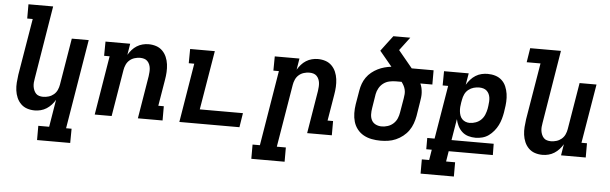

<svg xmlns="http://www.w3.org/2000/svg" viewBox="-55 -938 4310 1356"><g transform="rotate(5 2100.0 -260.0)"><path d="M476 215H241V114H318L350 -80Q339 -61 323.5 -44Q308 -27 289 -15Q270 -3 248.5 2.5Q227 8 206 8Q177 8 151.5 -0.5Q126 -9 107.5 -27.5Q89 -46 78.5 -70.5Q68 -95 64.5 -122Q61 -149 63 -177Q65 -205 69 -233L136 -634H97V-735H272L187 -217Q184 -202 183 -187.5Q182 -173 184 -159.5Q186 -146 191.5 -133Q197 -120 206 -110.5Q215 -101 228.5 -97Q242 -93 257 -93Q276 -93 296 -99Q316 -105 332 -118.5Q348 -132 356.5 -151Q365 -170 368 -189L423 -520H543L438 114H477Z M631 0 700 -419H661L662 -520H837L824 -440Q835 -459 850 -476Q865 -493 884 -505Q903 -517 924.5 -522.5Q946 -528 967 -528Q996 -528 1021.5 -519.5Q1047 -511 1065.5 -492.5Q1084 -474 1094.5 -449.5Q1105 -425 1108.5 -398Q1112 -371 1110.5 -343Q1109 -315 1104 -287L1073 -101H1112V0H937L987 -303Q989 -318 990 -332.5Q991 -347 989.5 -360.5Q988 -374 982.5 -387Q977 -400 967.5 -409.5Q958 -419 944.5 -423Q931 -427 916 -427Q897 -427 877 -421Q857 -415 841.5 -401.5Q826 -388 817.5 -369Q809 -350 806 -331L751 0Z M1231 0 1300 -419H1261L1262 -520H1437L1367 -101H1673L1657 0Z M1996 215H1760V114H1812L1900 -419H1861L1862 -520H2037L2024 -440Q2035 -459 2050 -476Q2065 -493 2084 -505Q2103 -517 2124.5 -522.5Q2146 -528 2167 -528Q2196 -528 2221.5 -519.5Q2247 -511 2265.5 -492.5Q2284 -474 2294.5 -449.5Q2305 -425 2308.5 -398Q2312 -371 2310.5 -343Q2309 -315 2304 -287L2273 -101H2312V0H2137L2187 -303Q2189 -318 2190 -332.5Q2191 -347 2189.5 -360.5Q2188 -374 2182.5 -387Q2177 -400 2167.5 -409.5Q2158 -419 2144.5 -423Q2131 -427 2116 -427Q2097 -427 2077 -421Q2057 -415 2041.5 -401.5Q2026 -388 2017.5 -369Q2009 -350 2006 -331L1932 114H1996Z M2657 8Q2625 8 2594 2Q2563 -4 2537 -18.5Q2511 -33 2492.5 -56.5Q2474 -80 2465.5 -109Q2457 -138 2456.5 -169.5Q2456 -201 2461 -233L2478 -333Q2482 -357 2490.5 -380.5Q2499 -404 2514 -425.5Q2529 -447 2549.5 -463.5Q2570 -480 2593 -491.5Q2616 -503 2640 -509.5Q2664 -516 2689 -519L2601 -625Q2622 -653 2642.5 -680.5Q2663 -708 2684 -735H2804L2733 -641L2833 -520H2988V-419H2903Q2910 -404 2913.5 -388Q2917 -372 2918 -355.5Q2919 -339 2917 -321.5Q2915 -304 2912 -287L2896 -187Q2891 -160 2881.5 -133.5Q2872 -107 2855.5 -83.5Q2839 -60 2815.5 -41.5Q2792 -23 2765.5 -11.5Q2739 0 2711.5 4Q2684 8 2657 8ZM2657 -93Q2678 -93 2700 -100Q2722 -107 2739.5 -123Q2757 -139 2766 -160.5Q2775 -182 2778 -203L2795 -303Q2798 -319 2799 -335Q2800 -351 2796.5 -366Q2793 -381 2786 -394Q2779 -407 2770 -419H2730Q2707 -419 2684 -414Q2661 -409 2642 -395Q2623 -381 2611 -360Q2599 -339 2595 -317L2579 -217Q2575 -194 2575.5 -171.5Q2576 -149 2585.5 -130.5Q2595 -112 2614.5 -102.5Q2634 -93 2657 -93Z M3196 215H2960V114H3012L3024 40H2985V-40H3037L3100 -419H3061L3062 -520H3237L3223 -438Q3235 -458 3250.5 -475.5Q3266 -493 3286 -505.5Q3306 -518 3328 -523Q3350 -528 3371 -528Q3400 -528 3426 -520Q3452 -512 3471.5 -494Q3491 -476 3501.5 -451Q3512 -426 3516 -399Q3520 -372 3518.5 -343.5Q3517 -315 3512 -287L3509 -266Q3505 -243 3498.5 -220Q3492 -197 3481 -175Q3470 -153 3453.5 -133Q3437 -113 3417 -98.5Q3397 -84 3372.5 -77.5Q3348 -71 3325 -71Q3297 -71 3272 -78.5Q3247 -86 3228.5 -103Q3210 -120 3198.5 -143Q3187 -166 3182 -191L3157 -40H3456L3457 40H3144L3132 114H3196ZM3274 -172Q3295 -172 3317 -180Q3339 -188 3355 -204Q3371 -220 3379.5 -241Q3388 -262 3392 -283L3395 -303Q3397 -318 3398 -333Q3399 -348 3397 -362Q3395 -376 3389 -388.5Q3383 -401 3373 -410Q3363 -419 3349 -423Q3335 -427 3320 -427Q3300 -427 3280.5 -421.5Q3261 -416 3244 -402.5Q3227 -389 3218 -369.5Q3209 -350 3206 -331L3202 -310Q3199 -294 3198 -278.5Q3197 -263 3198.5 -248Q3200 -233 3205 -218.5Q3210 -204 3220 -193.5Q3230 -183 3244 -177.5Q3258 -172 3274 -172Z M3806 8Q3777 8 3751.5 -0.5Q3726 -9 3707.5 -27.5Q3689 -46 3678.5 -70.5Q3668 -95 3664.5 -122Q3661 -149 3663 -177Q3665 -205 3669 -233L3736 -634H3638L3654 -735H3872L3787 -217Q3784 -202 3783 -187.5Q3782 -173 3784 -159.5Q3786 -146 3791.5 -133Q3797 -120 3806 -110.5Q3815 -101 3828.5 -97Q3842 -93 3857 -93Q3876 -93 3896 -99Q3916 -105 3932 -118.5Q3948 -132 3956.5 -151Q3965 -170 3968 -189L4023 -520H4143L4073 -101H4112V0H3937L3950 -80Q3939 -61 3923.5 -44Q3908 -27 3889 -15Q3870 -3 3848.5 2.5Q3827 8 3806 8Z"/></g></svg>

Font: Iosevka HT Extended
Style: Bold Italic
Weight: 700
Width: 7
Italic angle: -9°
Monospace: yes
Designer: Belleve Invis
Foundry: Belleve Invis
Version: Version 32.3.0; ttfautohint (v1.8.4)